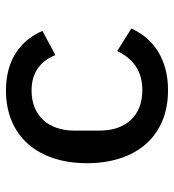

<svg xmlns="http://www.w3.org/2000/svg" viewBox="10 -578 580 640"><g transform="rotate(-90 300.0 -258.0)"><path d="M318.9 12.1C426.1 12.1 492.9 -39.1 524.9 -110.1L449.9 -157.3C425.1 -105.8 384.9 -73.5 320 -73.5C231.9 -73.5 184.7 -131.4 184.7 -214.8V-301.1C184.7 -384.6 233 -442.8 318.2 -442.8C378.9 -442.8 417.6 -411.9 436.4 -363.3L517 -406.6C485.8 -478.3 422.2 -528.1 318.2 -528.1C167.3 -528.1 76 -422.9 76 -258.2C76 -93.8 166.2 12.1 318.9 12.1Z"/></g></svg>

Font: Margiela Mono Medium
Style: Regular
Weight: 500
Designer: Mike Abbink, Paul van der Laan, Pieter van Rosmalen
Foundry: Bold Monday
Version: Version 2.003 2021